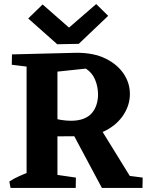

<svg xmlns="http://www.w3.org/2000/svg" viewBox="-20 -926 732 946"><path d="M233 -254 228 -348Q255 -339 281.5 -335Q308 -331 329 -331Q367 -331 393 -341.5Q419 -352 434 -370.5Q449 -389 456 -412Q463 -435 463 -460Q463 -499 448.5 -533.5Q434 -568 403 -588L252 -572L39 -658L358 -666Q442 -666 500 -637.5Q558 -609 589 -563Q620 -517 620 -463Q620 -410 590 -362.5Q560 -315 505 -285Q450 -255 375 -255ZM32 0 26 -32Q48 -46 73.5 -57.5Q99 -69 125 -79L126 0ZM213 0 216 -71 354 -51 353 0ZM111 0V-658H263V0ZM542 0 545 -69 683 -51 682 0ZM151 -593 38 -607 39 -658H151ZM482 0 325 -294 469 -303 656 0ZM262 -708 119 -835 190 -904 320 -790 454 -906 513 -848 368 -710Z"/></svg>

Font: Eczar SemiBold
Style: Regular
Weight: 600
Designer: Vaibhav Singh
Foundry: Rosetta Type Foundry
Version: Version 2.000